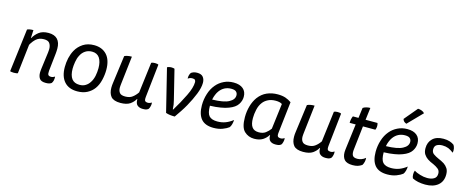

<svg xmlns="http://www.w3.org/2000/svg" viewBox="-40 -1381 4943 2042"><g transform="rotate(15 2431.5 -360.0)"><path d="M80.1 -3.9Q85.9 0 95.7 1Q105.5 2.9 122.1 2.9Q138.7 2.9 148.4 1Q159.2 0 165 -3.9Q177.7 -111.3 202.1 -326.2Q224.6 -368.2 256.8 -396.5Q290 -424.8 340.8 -424.8Q388.7 -424.8 404.3 -399.4Q420.9 -374 420.9 -338.9Q420.9 -328.1 419.9 -319.3Q419.9 -309.6 418 -297.9Q410.2 -235.4 393.6 -111.3Q392.6 -100.6 391.6 -89.8Q390.6 -80.1 390.6 -71.3Q390.6 -30.3 409.2 -4.9Q426.8 19.5 477.5 19.5Q499 19.5 513.7 15.6Q527.3 11.7 539.1 3.9Q548.8 -6.8 554.7 -29.3Q557.6 -43.9 557.6 -56.6Q557.6 -64.5 556.6 -71.3Q546.9 -65.4 537.1 -61.5Q527.3 -57.6 511.7 -57.6Q494.1 -57.6 484.4 -68.4Q475.6 -78.1 478.5 -114.3Q486.3 -179.7 500 -309.6Q502 -322.3 502 -335.9Q502.9 -349.6 502.9 -364.3Q502.9 -431.6 469.7 -466.8Q436.5 -502 371.1 -502Q304.7 -502 265.6 -471.7Q226.6 -441.4 206.1 -402.3Q205.1 -402.3 202.1 -402.3Q203.1 -423.8 206.1 -489.3Q184.6 -489.3 167 -486.3Q150.4 -483.4 138.7 -477.5Q119.1 -320.3 80.1 -3.9Z M873 -502Q802.7 -502 752.9 -469.7Q702.1 -436.5 673.8 -384.8Q652.3 -345.7 640.6 -295.9Q629.9 -246.1 629.9 -197.3Q629.9 -93.8 679.7 -37.1Q729.5 19.5 823.2 19.5Q886.7 19.5 932.6 -4.9Q978.5 -29.3 1006.8 -68.4Q1037.1 -110.4 1050.8 -168.9Q1064.5 -226.6 1064.5 -281.2Q1064.5 -389.6 1012.7 -446.3Q960.9 -502 873 -502ZM870.1 -429.7Q923.8 -429.7 952.1 -389.6Q979.5 -348.6 979.5 -277.3Q979.5 -233.4 970.7 -190.4Q960.9 -146.5 940.4 -116.2Q922.9 -87.9 895.5 -71.3Q869.1 -53.7 829.1 -53.7Q771.5 -53.7 743.2 -90.8Q714.8 -128.9 714.8 -202.1Q714.8 -232.4 721.7 -275.4Q728.5 -318.4 745.1 -349.6Q762.7 -386.7 794.9 -408.2Q826.2 -429.7 870.1 -429.7Z M1291 -487.3Q1263.7 -487.3 1245.1 -483.4Q1226.6 -480.5 1210 -471.7Q1196.3 -369.1 1168.9 -164.1Q1168 -152.3 1166 -138.7Q1165 -124 1165 -112.3Q1165 -51.8 1194.3 -15.6Q1224.6 19.5 1298.8 19.5Q1366.2 19.5 1404.3 -5.9Q1441.4 -32.2 1460 -66.4Q1461.9 -66.4 1463.9 -66.4Q1462.9 -17.6 1486.3 1Q1508.8 19.5 1544.9 19.5Q1566.4 19.5 1580.1 16.6Q1593.8 12.7 1605.5 3.9Q1615.2 -6.8 1620.1 -29.3Q1624 -43.9 1624 -56.6Q1624 -64.5 1623 -71.3Q1614.3 -65.4 1603.5 -61.5Q1593.8 -57.6 1580.1 -57.6Q1560.5 -57.6 1550.8 -67.4Q1541 -76.2 1544.9 -114.3Q1558.6 -235.4 1585 -477.5Q1580.1 -481.4 1570.3 -483.4Q1560.5 -485.4 1545.9 -485.4Q1531.2 -485.4 1522.5 -483.4Q1512.7 -481.4 1505.9 -477.5Q1492.2 -365.2 1463.9 -140.6Q1440.4 -105.5 1410.2 -83Q1380.9 -59.6 1331.1 -59.6Q1284.2 -59.6 1268.6 -81.1Q1252 -102.5 1252 -136.7Q1252 -145.5 1252.9 -155.3Q1253.9 -165 1254.9 -175.8Q1267.6 -279.3 1291 -487.3Z M1796.9 -3.9Q1818.4 3.9 1842.8 6.8Q1867.2 9.8 1895.5 9.8Q1920.9 -25.4 1946.3 -64.5Q1971.7 -102.5 1994.1 -142.6Q2036.1 -217.8 2064.5 -289.1Q2092.8 -360.4 2092.8 -413.1Q2092.8 -452.1 2073.2 -476.6Q2053.7 -502 2006.8 -502Q1983.4 -502 1967.8 -496.1Q1952.1 -490.2 1942.4 -483.4Q1933.6 -473.6 1927.7 -454.1Q1922.9 -435.5 1923.8 -416Q1932.6 -421.9 1944.3 -426.8Q1957 -431.6 1972.7 -431.6Q1994.1 -431.6 2002 -422.9Q2009.8 -413.1 2009.8 -399.4Q2009.8 -338.9 1964.8 -247.1Q1919.9 -154.3 1860.4 -57.6Q1858.4 -57.6 1856.4 -57.6Q1854.5 -85.9 1851.6 -109.4Q1847.7 -132.8 1841.8 -156.2Q1815.4 -263.7 1761.7 -480.5Q1756.8 -483.4 1749 -484.4Q1742.2 -486.3 1729.5 -486.3Q1711.9 -486.3 1699.2 -482.4Q1686.5 -479.5 1680.7 -474.6Q1719.7 -318.4 1796.9 -3.9Z M2550.8 -381.8Q2550.8 -439.5 2513.7 -470.7Q2476.6 -502 2409.2 -502Q2350.6 -502 2302.7 -478.5Q2253.9 -455.1 2219.7 -414.1Q2181.6 -369.1 2163.1 -308.6Q2143.6 -248 2143.6 -181.6Q2143.6 -83 2187.5 -31.2Q2231.4 19.5 2323.2 19.5Q2379.9 19.5 2422.9 2.9Q2465.8 -13.7 2489.3 -32.2Q2501 -45.9 2507.8 -71.3Q2514.6 -97.7 2514.6 -118.2Q2476.6 -87.9 2435.5 -72.3Q2394.5 -56.6 2345.7 -56.6Q2283.2 -56.6 2254.9 -86.9Q2227.5 -117.2 2227.5 -198.2Q2293.9 -200.2 2343.8 -209Q2393.6 -216.8 2429.7 -231.4Q2498 -256.8 2524.4 -297.9Q2550.8 -337.9 2550.8 -381.8ZM2233.4 -267.6Q2239.3 -298.8 2250 -323.2Q2259.8 -347.7 2273.4 -366.2Q2296.9 -398.4 2329.1 -415Q2361.3 -431.6 2401.4 -431.6Q2441.4 -431.6 2456.1 -416Q2471.7 -401.4 2471.7 -377Q2471.7 -330.1 2416 -300.8Q2361.3 -270.5 2233.4 -267.6Z M3045.9 -456.1Q3015.6 -477.5 2979.5 -490.2Q2943.4 -502 2894.5 -502Q2830.1 -502 2776.4 -478.5Q2722.7 -455.1 2683.6 -403.3Q2651.4 -358.4 2634.8 -299.8Q2618.2 -242.2 2618.2 -177.7Q2618.2 -64.5 2663.1 -22.5Q2708 19.5 2771.5 19.5Q2828.1 19.5 2866.2 -3.9Q2903.3 -28.3 2922.9 -61.5Q2923.8 -61.5 2926.8 -61.5Q2925.8 -16.6 2948.2 2Q2969.7 19.5 3005.9 19.5Q3027.3 19.5 3041 16.6Q3055.7 12.7 3067.4 3.9Q3077.1 -6.8 3082 -29.3Q3085.9 -43.9 3085.9 -56.6Q3085.9 -64.5 3085 -71.3Q3076.2 -65.4 3065.4 -61.5Q3055.7 -57.6 3042 -57.6Q3022.5 -57.6 3012.7 -67.4Q3002 -76.2 3006.8 -114.3Q3019.5 -227.5 3045.9 -456.1ZM2926.8 -132.8Q2905.3 -102.5 2876 -81.1Q2846.7 -59.6 2801.8 -59.6Q2749 -59.6 2726.6 -91.8Q2703.1 -123 2703.1 -190.4Q2703.1 -234.4 2713.9 -283.2Q2724.6 -333 2752 -368.2Q2772.5 -395.5 2807.6 -413.1Q2841.8 -430.7 2890.6 -430.7Q2913.1 -430.7 2930.7 -426.8Q2948.2 -422.9 2961.9 -414.1Q2950.2 -320.3 2926.8 -132.8Z M3302.7 -487.3Q3275.4 -487.3 3256.8 -483.4Q3238.3 -480.5 3221.7 -471.7Q3208 -369.1 3180.7 -164.1Q3179.7 -152.3 3177.7 -138.7Q3176.8 -124 3176.8 -112.3Q3176.8 -51.8 3206.1 -15.6Q3236.3 19.5 3310.5 19.5Q3377.9 19.5 3416 -5.9Q3453.1 -32.2 3471.7 -66.4Q3473.6 -66.4 3475.6 -66.4Q3474.6 -17.6 3498 1Q3520.5 19.5 3556.6 19.5Q3578.1 19.5 3591.8 16.6Q3605.5 12.7 3617.2 3.9Q3627 -6.8 3631.8 -29.3Q3635.7 -43.9 3635.7 -56.6Q3635.7 -64.5 3634.8 -71.3Q3626 -65.4 3615.2 -61.5Q3605.5 -57.6 3591.8 -57.6Q3572.3 -57.6 3562.5 -67.4Q3552.7 -76.2 3556.6 -114.3Q3570.3 -235.4 3596.7 -477.5Q3591.8 -481.4 3582 -483.4Q3572.3 -485.4 3557.6 -485.4Q3543 -485.4 3534.2 -483.4Q3524.4 -481.4 3517.6 -477.5Q3503.9 -365.2 3475.6 -140.6Q3452.1 -105.5 3421.9 -83Q3392.6 -59.6 3342.8 -59.6Q3295.9 -59.6 3280.3 -81.1Q3263.7 -102.5 3263.7 -136.7Q3263.7 -145.5 3264.6 -155.3Q3265.6 -165 3266.6 -175.8Q3279.3 -279.3 3302.7 -487.3Z M3725.6 -482.4Q3718.8 -469.7 3713.9 -447.3Q3710 -425.8 3710 -407.2Q3732.4 -407.2 3776.4 -407.2Q3768.6 -341.8 3743.2 -144.5Q3741.2 -133.8 3740.2 -119.1Q3738.3 -104.5 3738.3 -92.8Q3738.3 -40 3764.6 -9.8Q3791 19.5 3855.5 19.5Q3886.7 19.5 3911.1 12.7Q3935.5 4.9 3957 -9.8Q3966.8 -24.4 3972.7 -47.9Q3978.5 -71.3 3975.6 -92.8Q3955.1 -75.2 3932.6 -67.4Q3910.2 -58.6 3886.7 -58.6Q3842.8 -58.6 3832 -83Q3821.3 -106.4 3827.1 -149.4Q3836.9 -235.4 3856.4 -407.2Q3890.6 -407.2 3993.2 -407.2Q3996.1 -414.1 3999 -424.8Q4002 -435.5 4002 -451.2Q4002 -463.9 4000 -470.7Q3998 -478.5 3996.1 -482.4Q3952.1 -482.4 3865.2 -482.4Q3870.1 -515.6 3881.8 -617.2Q3856.4 -617.2 3836.9 -611.3Q3817.4 -606.4 3801.8 -595.7Q3796.9 -557.6 3787.1 -482.4Q3771.5 -482.4 3725.6 -482.4Z M4463.9 -381.8Q4463.9 -439.5 4426.8 -470.7Q4389.6 -502 4322.3 -502Q4263.7 -502 4215.8 -478.5Q4167 -455.1 4132.8 -414.1Q4094.7 -369.1 4076.2 -308.6Q4056.6 -248 4056.6 -181.6Q4056.6 -83 4100.6 -31.2Q4144.5 19.5 4236.3 19.5Q4293 19.5 4335.9 2.9Q4378.9 -13.7 4402.3 -32.2Q4414.1 -45.9 4420.9 -71.3Q4427.7 -97.7 4427.7 -118.2Q4389.6 -87.9 4348.6 -72.3Q4307.6 -56.6 4258.8 -56.6Q4196.3 -56.6 4168 -86.9Q4140.6 -117.2 4140.6 -198.2Q4207 -200.2 4256.8 -209Q4306.6 -216.8 4342.8 -231.4Q4411.1 -256.8 4437.5 -297.9Q4463.9 -337.9 4463.9 -381.8ZM4146.5 -267.6Q4152.3 -298.8 4163.1 -323.2Q4172.9 -347.7 4186.5 -366.2Q4210 -398.4 4242.2 -415Q4274.4 -431.6 4314.5 -431.6Q4354.5 -431.6 4369.1 -416Q4384.8 -401.4 4384.8 -377Q4384.8 -330.1 4329.1 -300.8Q4274.4 -270.5 4146.5 -267.6ZM4447.3 -710Q4436.5 -724.6 4415 -732.4Q4394.5 -740.2 4374 -740.2Q4334 -692.4 4252.9 -595.7Q4257.8 -579.1 4267.6 -569.3Q4278.3 -559.6 4294.9 -553.7Q4345.7 -606.4 4447.3 -710Z M4511.7 -95.7Q4503.9 -79.1 4503.9 -54.7Q4503.9 -53.7 4503.9 -52.7Q4503.9 -28.3 4512.7 -10.7Q4537.1 2.9 4576.2 11.7Q4616.2 19.5 4655.3 19.5Q4743.2 19.5 4793.9 -22.5Q4844.7 -64.5 4844.7 -140.6Q4844.7 -182.6 4828.1 -208Q4811.5 -233.4 4787.1 -250Q4771.5 -259.8 4753.9 -268.6Q4736.3 -276.4 4719.7 -284.2Q4688.5 -297.9 4664.1 -315.4Q4640.6 -332 4640.6 -365.2Q4640.6 -401.4 4665 -416Q4689.5 -430.7 4727.5 -430.7Q4762.7 -430.7 4793 -418.9Q4822.3 -406.2 4850.6 -383.8Q4853.5 -394.5 4853.5 -405.3Q4853.5 -417 4851.6 -429.7Q4846.7 -454.1 4836.9 -467.8Q4818.4 -482.4 4789.1 -492.2Q4759.8 -502 4719.7 -502Q4641.6 -502 4600.6 -461.9Q4558.6 -421.9 4558.6 -356.4Q4558.6 -314.5 4575.2 -289.1Q4591.8 -263.7 4616.2 -247.1Q4631.8 -236.3 4648.4 -228.5Q4666 -220.7 4683.6 -212.9Q4713.9 -199.2 4737.3 -180.7Q4760.7 -163.1 4760.7 -128.9Q4760.7 -87.9 4731.4 -71.3Q4703.1 -53.7 4657.2 -53.7Q4618.2 -53.7 4578.1 -66.4Q4537.1 -78.1 4511.7 -95.7Z"/></g></svg>

Font: cl
Style: Italic
Weight: 400
Designer: Mitja Miklavcic
Version: Version 7.504; 2011; Build 1022